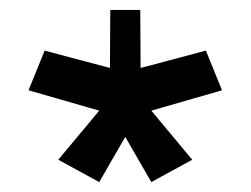

<svg xmlns="http://www.w3.org/2000/svg" viewBox="-20 -880 505 387"><path d="M395 -778 263.4 -743 262.7 -860H202.3L201.6 -743L70 -778L37.5 -698L180 -657L97.5 -558L180 -513L232.5 -604L285 -513L367.5 -558L285 -657L427.5 -698Z"/></svg>

Font: Blink
Style: Wide
Weight: 400
Designer: Mew Too
Foundry: Cannot Into Space Fonts
Version: Version 001.000